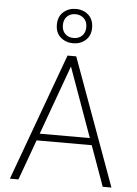

<svg xmlns="http://www.w3.org/2000/svg" viewBox="-62 -1006 749 1053"><g transform="rotate(5 312.0 -479.5)"><path d="M33 0 289 -700H337L592 0H544L313 -642L80 0ZM142 -222 157 -260H469L484 -222ZM313 -770Q273 -770 244.5 -794.5Q216 -819 216 -864Q216 -909 244.5 -934Q273 -959 313 -959Q354 -959 382 -934Q410 -909 410 -864Q410 -820 382 -795Q354 -770 313 -770ZM313 -799Q342 -799 360 -816.5Q378 -834 378 -864Q378 -895 359.5 -912.5Q341 -930 313 -930Q285 -930 267 -912.5Q249 -895 249 -864Q249 -834 267 -816.5Q285 -799 313 -799Z"/></g></svg>

Font: DM Sans 16pt ExtraLight
Style: Regular
Weight: 250
Version: Version 4.004;gftools[0.9.30]